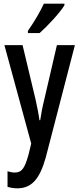

<svg xmlns="http://www.w3.org/2000/svg" viewBox="-20 -786 432 1046"><path d="M331 -757V-766H219C198 -721 169 -671 132 -618V-606H196C239 -644 306 -716 331 -757ZM4 -540 150 -4 136 54C115 131 99 154 60 154C48 154 34 151 21 147V232C39 237 56 240 74 240C152 240 196 190 229 73L388 -540H290L222 -247C211 -203 204 -165 199 -131H195C190 -169 181 -210 173 -247L103 -540Z"/></svg>

Font: Noto Sans Lao ExtraCondensed Medium
Style: Regular
Weight: 500
Width: 2
Designer: Monotype Design Team
Foundry: Monotype Imaging Inc.
Version: Version 2.003